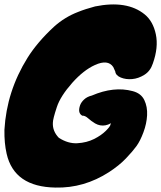

<svg xmlns="http://www.w3.org/2000/svg" viewBox="-33 -784 729 868"><path d="M397 -755Q541 -784 621 -719Q659 -688 671.5 -629Q684 -570 658 -497Q647 -463 620 -446Q593 -429 564.5 -426.5Q536 -424 513 -433.5Q490 -443 488 -461L479 -481Q455 -517 396 -490Q345 -467 294 -410Q240 -349 224 -300Q206 -246 206 -229Q204 -191 233 -161Q275 -134 317 -136.5Q359 -139 392 -155.5Q425 -172 446 -193Q467 -214 467 -223Q470 -229 473 -235Q476 -241 478 -247Q474 -247 480 -247.5Q486 -248 483 -247.5Q480 -247 486 -246L492 -244Q443 -200 397 -226Q379 -237 365 -249.5Q351 -262 339 -261Q317 -273 329 -308Q334 -322 347.5 -334.5Q361 -347 382 -352Q482 -395 567 -372Q605 -362 619.5 -331.5Q634 -301 632 -263Q630 -225 615.5 -186Q601 -147 584 -123.5Q567 -100 536.5 -68Q506 -36 460 -6Q347 67 218 64Q31 61 -3 -89Q-14 -137 -13 -197Q-3 -371 91 -522Q136 -594 212 -664Q260 -707 320 -730Q352 -743 397 -755Z"/></svg>

Font: Knewave
Style: Regular
Weight: 400
Designer: Tyler Finck
Foundry: Tyler Finck
Version: Version 1.001